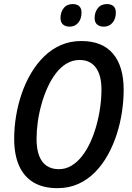

<svg xmlns="http://www.w3.org/2000/svg" viewBox="-20 -930 659 959"><path d="M266.6 9.8Q195.3 9.8 147.5 -18.8Q99.6 -47.4 75.2 -102.5Q50.8 -157.7 50.8 -236.3Q50.8 -293 60.3 -350.6Q69.8 -408.2 88.6 -462.9Q107.4 -517.6 135.5 -564.9Q163.6 -612.3 200.7 -648.4Q237.8 -684.6 284.2 -704.8Q330.6 -725.1 386.2 -725.1Q491.2 -725.1 544.4 -661.9Q597.7 -598.6 597.7 -481.9Q597.7 -429.2 589.4 -372.6Q581.1 -315.9 563.5 -260.7Q545.9 -205.6 519 -157Q492.2 -108.4 455.6 -70.8Q418.9 -33.2 371.8 -11.7Q324.7 9.8 266.6 9.8ZM273.9 -85Q307.6 -85 336.4 -102.1Q365.2 -119.1 388.9 -149.2Q412.6 -179.2 430.7 -218.3Q448.7 -257.3 461.2 -301.8Q473.6 -346.2 480.2 -392.6Q486.8 -439 486.8 -482.4Q486.8 -554.2 458.7 -592.3Q430.7 -630.4 377.4 -630.4Q342.8 -630.4 313 -612.8Q283.2 -595.2 259.5 -564.2Q235.8 -533.2 217.8 -493.7Q199.7 -454.1 187.3 -409.7Q174.8 -365.2 168.7 -321Q162.6 -276.9 162.6 -236.3Q162.6 -185.5 175.5 -151.9Q188.5 -118.2 213.4 -101.6Q238.3 -85 273.9 -85ZM498.5 -796.9Q477.5 -796.9 465.1 -807.6Q452.6 -818.4 452.6 -840.3Q452.6 -869.1 468.8 -889.4Q484.9 -909.7 514.6 -909.7Q534.7 -909.7 546.6 -899.2Q558.6 -888.7 558.6 -867.2Q558.6 -835.9 542 -816.4Q525.4 -796.9 498.5 -796.9ZM328.1 -796.9Q307.1 -796.9 294.7 -807.6Q282.2 -818.4 282.2 -840.3Q282.2 -869.1 298.1 -889.4Q314 -909.7 343.8 -909.7Q357.4 -909.7 366.9 -905Q376.5 -900.4 381.8 -891.1Q387.2 -881.8 387.2 -867.2Q387.2 -835.9 370.8 -816.4Q354.5 -796.9 328.1 -796.9Z"/></svg>

Font: Open Sans SemiCondensed SemiBold
Style: Italic
Weight: 600
Width: 4
Italic angle: -12°
Designer: Monotype Design Team
Foundry: Monotype Imaging Inc.
Version: Version 3.000